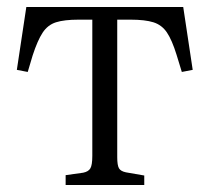

<svg xmlns="http://www.w3.org/2000/svg" viewBox="-20 -527 596 547"><path d="M167 0V-28L217 -35Q232 -38 237.5 -47.5Q243 -57 243 -83V-471H204Q163 -471 139.5 -463.5Q116 -456 101.5 -434Q87 -412 73 -369L59 -322L28 -328L55 -507H502L529 -328L498 -322L483 -371Q470 -413 455.5 -434.5Q441 -456 417 -463.5Q393 -471 352 -471H314V-79Q314 -56 319 -47.5Q324 -39 339 -36L391 -27V0Z"/></svg>

Font: Literata 36pt Light
Style: Regular
Weight: 300
Designer: Latin by Veronika Burian and Jose Scaglione. Greek by Irene Vlachou. Cyrillic by Vera Evstafieva.
Foundry: TypeTogether
Version: Version 3.002